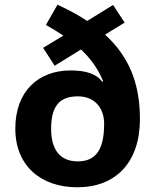

<svg xmlns="http://www.w3.org/2000/svg" viewBox="-20 -785 659 815"><path d="M224 -765 175 -679C202 -664 226 -649 249 -634L163 -582L212 -506L324 -575C366 -535 396 -493 418 -440L414 -438C391 -470 347 -486 280 -486C142 -486 45 -397 45 -239C45 -80 155 10 308 10C471 10 574 -95 574 -280C574 -438 523 -549 426 -638L509 -689L460 -764L350 -696C313 -721 270 -744 224 -765ZM310 -376C387 -376 422 -321 422 -260C422 -154 390 -100 310 -100C230 -100 197 -156 197 -238C197 -330 229 -376 310 -376Z"/></svg>

Font: Noto Sans Gujarati
Style: Bold
Weight: 700
Designer: Jelle Bosma - Monotype Design Team, Universal Thirst
Foundry: Monotype Imaging Inc.
Version: Version 2.106